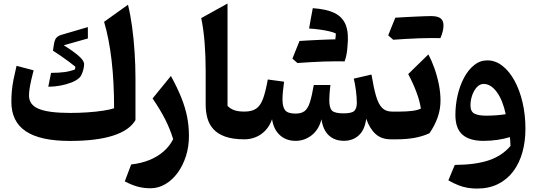

<svg xmlns="http://www.w3.org/2000/svg" viewBox="-20 -804 3097 1108"><path d="M761.8 -110.9V-350.4Q761.8 -428 756.7 -504.3Q751.7 -580.5 742.2 -650.1Q732.6 -719.7 718.6 -776.6L580.7 -678.2Q609.2 -582 623.8 -457.4Q638.4 -332.7 638.4 -179.2Q616.2 -171.7 576 -165.4Q535.8 -159.1 486 -155.7Q436.2 -152.3 385 -152.3Q260.5 -152.3 203.9 -175.7Q147.4 -199 147.4 -252.4Q147.4 -271.5 151.2 -295.5Q155 -319.5 161.1 -345.8Q167.3 -372.2 174 -398.1L75.5 -424.2Q64.7 -379 57.9 -344.6Q51.2 -310.2 48.4 -279.8Q45.6 -249.4 45.6 -216.3Q45.6 -102.3 128.8 -46.5Q211.9 9.3 382.8 9.3Q536.2 9.3 631.4 -21Q726.7 -51.2 761.8 -110.9ZM487 -647.7 331.1 -602Q313.2 -595.9 303.7 -584Q294.1 -572 289.7 -538.7L285.6 -511.6Q307.7 -497.7 331.7 -481Q355.6 -464.4 377.5 -448.1Q399.4 -431.9 414.8 -419.2L413 -403.4Q385.5 -392.6 352.7 -388.1Q319.9 -383.5 274.7 -383.5L258.6 -303.5Q291.6 -303.5 326.5 -309.7Q361.4 -315.9 391.4 -327.6Q421.3 -339.2 438.7 -355.9Q445.1 -361.2 451.2 -374.6Q457.3 -387.9 461.3 -404.1Q465.3 -420.2 465.3 -433.8Q465.3 -454.2 434.3 -481.3Q403.2 -508.4 348 -542.7L487.2 -582.1Z M1070.4 -19.9Q1070.4 -75.9 1060 -129Q1049.6 -182 1026.8 -239.4Q1004 -296.9 966.3 -365.6L860.5 -235.9Q904.5 -171.4 932.9 -115.7Q961.2 -59.9 979.4 -1.1Q959.1 39.2 924.3 69.7Q889.4 100.3 842.1 119.5Q794.8 138.7 736.9 145.1L700.2 242.7Q741.1 264.2 775.5 273.3Q809.8 282.4 848.2 282.4Q894.1 282.4 934.2 258.7Q974.4 235.1 1005 193.4Q1035.5 151.7 1053 96.9Q1070.4 42.1 1070.4 -19.9Z M1293 -783.7 1141.2 -699.5Q1154.6 -635.8 1160.8 -557.5Q1166.9 -479.1 1166.9 -393.3V-199.7Q1166.9 -158.8 1176.7 -122.8Q1186.5 -86.8 1211.2 -59.1Q1235.9 -31.5 1279.6 -15.7Q1323.3 0 1390.8 0H1391.3V-160.1H1390.8Q1352.3 -160.1 1329.8 -168.9Q1307.3 -177.7 1293 -193.1Z M1964.8 8.6Q2016.7 8.6 2051 -23.4Q2085.4 -55.4 2093.4 -119Q2112.9 -62.6 2146.8 -31.3Q2180.7 0 2235.9 0H2251.6V-160.1H2241.7Q2206.6 -160.1 2185.4 -181.2Q2164.2 -202.2 2150.3 -249.2Q2136.5 -296.1 2123.7 -373.8L2021.6 -350.3Q2029.3 -319.1 2034.3 -279.1Q2039.2 -239.2 2039.2 -210.3Q2039.2 -179.3 2025 -164.5Q2010.7 -149.8 1962.9 -149.8Q1911.3 -149.8 1895.8 -165.9Q1880.3 -182 1880.3 -225.2Q1880.3 -237 1881.2 -253.2Q1882.2 -269.5 1883.8 -285.7Q1885.3 -301.9 1886.8 -313.4H1790.8Q1779.6 -248.1 1767.9 -212.4Q1756.2 -176.7 1737.4 -162.6Q1718.5 -148.5 1685.6 -148.5Q1641.4 -148.5 1625.8 -167.4Q1610.2 -186.3 1610.2 -230.8Q1610.2 -248.4 1612.7 -276.4Q1615.2 -304.3 1619.3 -332.6L1525.4 -345.3Q1513.1 -276.3 1498.4 -235.6Q1483.6 -194.8 1458.9 -177.5Q1434.1 -160.1 1391.1 -160.1Q1381.4 -160.1 1376.5 -152.1Q1371.6 -144.2 1371.6 -123.7V-36.4Q1371.6 -15.9 1376.5 -8Q1381.4 0 1391.1 0Q1424.4 0 1455.5 -12.5Q1486.7 -25 1511.3 -50.7Q1536 -76.4 1550 -115.9Q1559.3 -56 1595.7 -23.5Q1632.2 8.9 1685.7 8.9Q1737.1 8.9 1778.6 -23.5Q1820 -55.8 1835.2 -115.9Q1843.3 -55.7 1876.9 -23.5Q1910.6 8.6 1964.8 8.6ZM1914.8 -574.6Q1933.1 -563.9 1949.9 -554.6Q1966.6 -545.3 1985.2 -535.8Q1993.5 -612.8 1975.5 -659.4Q1957.4 -705.9 1910.6 -728.8Q1863.8 -751.6 1785 -756.8Q1779.4 -728.1 1774.2 -699.2Q1769.1 -670.3 1763.7 -639.4Q1794.2 -637.7 1824.6 -633.5Q1855.1 -629.3 1879.8 -623.5Q1904.5 -617.7 1918 -610.9Q1917.8 -601.5 1917 -592.7Q1916.2 -584 1914.8 -574.6ZM1696.4 -440.3Q1733 -462.8 1769.5 -485.2Q1806 -507.6 1842.4 -530.7Q1878.8 -553.7 1915.2 -576.9Q1902.1 -576.9 1878.2 -576.1Q1854.3 -575.3 1824.9 -573.9Q1795.5 -572.5 1765.1 -571Q1734.6 -569.4 1708.6 -567.6Q1698.2 -542.4 1688.1 -517.1Q1677.9 -491.9 1667.5 -465.7Q1675 -459.2 1682.3 -452.7Q1689.6 -446.3 1696.4 -440.3ZM1914.1 -450.1Q1929.2 -450.1 1939.4 -450Q1949.5 -449.9 1956.4 -449.9Q1963.2 -449.9 1968.5 -449.6Q1973.6 -462.3 1977.3 -478.9Q1981.1 -495.5 1983.2 -513.5Q1985.4 -531.5 1985.4 -547.9Q1985.4 -562.8 1969.1 -569.9Q1952.8 -576.9 1915.2 -576.9Q1873.6 -558.8 1832 -540.2Q1790.5 -521.5 1749.4 -503Q1708.3 -484.4 1667.5 -465.7Q1675 -459.2 1682.3 -452.7Q1689.6 -446.3 1696.4 -440.3Q1730.7 -442.9 1770.6 -445.2Q1810.5 -447.6 1848.3 -448.9Q1886.2 -450.1 1914.1 -450.1Z M2466.9 -584.4Q2482 -584.4 2492.1 -584.3Q2502.3 -584.1 2509.1 -584.1Q2516 -584.1 2521.3 -583.9Q2530.4 -603.4 2534.8 -622.5Q2539.3 -641.5 2539.3 -658Q2539.3 -685.3 2522.4 -698.2Q2505.6 -711.2 2468 -711.2Q2426.4 -693.1 2384.8 -674.4Q2343.2 -655.8 2302.2 -637.2Q2261.1 -618.7 2220.3 -599.9Q2227.8 -593.5 2235.1 -587Q2242.4 -580.5 2249.2 -574.6Q2283.5 -577.2 2323.4 -579.5Q2363.3 -581.8 2401.1 -583.1Q2439 -584.4 2466.9 -584.4ZM2249.2 -574.6Q2285.8 -597 2322.3 -619.5Q2358.8 -641.9 2395.2 -664.9Q2431.6 -688 2468 -711.2Q2454.9 -711.2 2431 -710.4Q2407.1 -709.6 2377.7 -708.2Q2348.3 -706.8 2317.8 -705.2Q2287.4 -703.7 2261.4 -701.9Q2251 -676.6 2240.8 -651.4Q2230.7 -626.1 2220.3 -599.9Q2227.8 -593.5 2235.1 -587Q2242.4 -580.5 2249.2 -574.6ZM2251.5 0H2266.4Q2324.6 0 2370.8 -8.2Q2416.9 -16.3 2458.4 -35Q2489.9 -81.1 2506 -127.6Q2522.1 -174.1 2522.1 -223.8Q2522.1 -269.6 2512.3 -318.2Q2502.4 -366.9 2486.4 -411.7Q2470.4 -456.4 2451.8 -489.8L2335.7 -376.6Q2363.6 -324.1 2383 -272.8Q2402.4 -221.4 2408.8 -177.4Q2388.3 -167.6 2356.9 -163.9Q2325.5 -160.1 2289 -160.1H2251.5Q2241.7 -160.1 2236.9 -152.1Q2232 -144.2 2232 -123.7V-36.4Q2232 -15.9 2236.9 -8Q2241.7 0 2251.5 0Z M2898.4 -145Q2872.6 -140.8 2842.9 -138.6Q2813.1 -136.5 2786.3 -136.5Q2740.6 -136.5 2717.8 -148.4Q2695 -160.3 2695 -195.5Q2695 -225.9 2705 -254.4Q2715.1 -282.9 2732.3 -301.3Q2749.5 -319.6 2770.9 -319.6Q2812.9 -319.6 2847.3 -272.3Q2881.7 -225 2898.4 -145ZM2732.5 284.2Q2801.9 284.2 2854.2 258Q2906.6 231.9 2941.8 185Q2976.9 138.1 2994.6 75.3Q3012.2 12.4 3012.2 -61Q3012.2 -141.5 2995.6 -212.8Q2979 -284.2 2949 -338.8Q2919 -393.4 2878.9 -424.5Q2838.9 -455.6 2792.1 -455.6Q2750.1 -455.6 2716.1 -428.3Q2682.2 -400.9 2657.9 -355.4Q2633.7 -310 2620.8 -254Q2608 -197.9 2608 -140.6Q2608 -63 2648.5 -27.1Q2689.1 8.9 2769.1 8.9Q2812 8.9 2850.9 3.1Q2889.8 -2.6 2922.4 -12.8Q2924 1 2924.8 12.9Q2925.7 24.9 2925.9 38.3Q2878.3 94.6 2802 120.7Q2725.7 146.8 2604.4 147.8L2567.4 236.7Q2599.3 254.9 2626.3 265.3Q2653.2 275.7 2679.1 279.9Q2704.9 284.2 2732.5 284.2Z"/></svg>

Font: Pinar-VF-FD
Style: Regular
Weight: 300
Designer: Amin Abedi
Version: Version 3.0